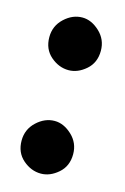

<svg xmlns="http://www.w3.org/2000/svg" viewBox="-77 -470 333 511"><g transform="rotate(15 89.5 -215.0)"><path d="M15 -72Q15 -103 37.5 -124Q60 -145 87 -145Q112 -145 134.5 -124Q157 -103 157 -72Q157 -39 134.5 -19.5Q112 0 87 0Q60 0 37.5 -19.5Q15 -39 15 -72ZM15 -357Q15 -388 37.5 -409Q60 -430 87 -430Q112 -430 134.5 -409Q157 -388 157 -357Q157 -324 134.5 -304.5Q112 -285 87 -285Q60 -285 37.5 -304.5Q15 -324 15 -357Z"/></g></svg>

Font: Reem Kufi Ink
Style: Bold
Weight: 700
Designer: Khaled Hosny
Version: Version 1.002